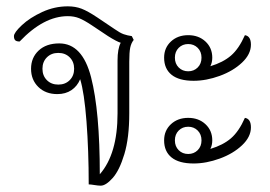

<svg xmlns="http://www.w3.org/2000/svg" viewBox="-20 -580 852 606"><path d="M402 -454Q394 -444 391 -429.5Q388 -415 388 -385V-222Q388 -145 372.5 -93.5Q357 -42 335.5 -18Q314 6 298 6Q290 6 278 4Q266 2 260 2Q260 -105 253 -196.5Q246 -288 233 -330Q224 -308 205.5 -295.5Q187 -283 161 -283Q124 -283 101 -305.5Q78 -328 78 -363Q78 -398 102 -420.5Q126 -443 167 -443Q240 -443 267.5 -336Q295 -229 295 -30Q351 -94 351 -222V-389Q351 -426 361 -445Q348 -449 321 -466L270 -500Q246 -516 230 -522.5Q214 -529 194 -529Q118 -529 42 -449Q32 -449 28 -453Q24 -457 24 -466Q24 -477 49 -500.5Q74 -524 113 -542Q152 -560 194 -560Q218 -560 237.5 -552.5Q257 -545 287 -525L342 -488Q359 -476 370.5 -472Q382 -468 396 -466ZM214 -363Q214 -385 200 -399Q186 -413 164 -413Q142 -413 128 -399Q114 -385 114 -363Q114 -341 128 -327Q142 -313 164 -313Q186 -313 200 -327Q214 -341 214 -363Z M498 -398Q498 -429 519.5 -449Q541 -469 574 -469Q607 -469 628.5 -449Q650 -429 650 -398Q650 -383 644 -371Q684 -383 709 -404.5Q734 -426 753 -469Q772 -466 772 -439Q772 -409 744 -382.5Q716 -356 673.5 -340.5Q631 -325 591 -325Q545 -325 521.5 -344Q498 -363 498 -398ZM532 -398Q532 -379 544 -367Q556 -355 574 -355Q592 -355 604 -367Q616 -379 616 -398Q616 -417 604 -429Q592 -441 574 -441Q556 -441 544 -429Q532 -417 532 -398ZM772 -178Q772 -148 744 -121.5Q716 -95 673.5 -79.5Q631 -64 591 -64Q545 -64 521.5 -83Q498 -102 498 -137Q498 -168 519.5 -188Q541 -208 574 -208Q607 -208 628.5 -188Q650 -168 650 -137Q650 -122 644 -110Q684 -122 709 -143.5Q734 -165 753 -208Q772 -205 772 -178ZM616 -137Q616 -156 604 -168Q592 -180 574 -180Q556 -180 544 -168Q532 -156 532 -137Q532 -118 544 -106Q556 -94 574 -94Q592 -94 604 -106Q616 -118 616 -137Z"/></svg>

Font: Thasadith
Style: Regular
Weight: 400
Designer: Cadson Demak Co.,Ltd.
Foundry: Cadson Demak Co.,Ltd.
Version: Version 1.000; ttfautohint (v1.6)